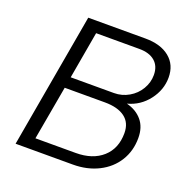

<svg xmlns="http://www.w3.org/2000/svg" viewBox="-125 -819 918 938"><g transform="rotate(20 334.0 -350.0)"><path d="M177 -700H474Q554 -700 600 -662.5Q646 -625 646 -559Q646 -495 604.5 -441Q563 -387 498 -370Q549 -357 578.5 -322Q608 -287 608 -231Q608 -164 575.5 -111.5Q543 -59 484.5 -29.5Q426 0 352 0H54ZM421 -397Q462 -397 497.5 -417.5Q533 -438 553.5 -472.5Q574 -507 574 -546Q574 -592 545 -617Q516 -642 464 -642H239L196 -397ZM345 -58Q433 -58 484.5 -104Q536 -150 536 -230Q536 -284 499 -311.5Q462 -339 395 -339H186L136 -58Z"/></g></svg>

Font: KoHo
Style: Italic
Weight: 400
Italic angle: -10°
Designer: Cadson Demak & Katatrad Team
Foundry: Cadson Demak Co.,Ltd.
Version: Version 1.000